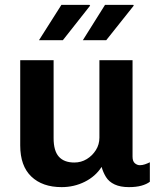

<svg xmlns="http://www.w3.org/2000/svg" viewBox="-20 -758 664 788"><path d="M233 10Q154 10 108.5 -33.5Q63 -77 63 -161V-511H200V-191Q200 -139 221.5 -115Q243 -91 285 -91Q313 -91 336 -105Q359 -119 373.5 -142Q388 -165 388 -193V-511H524V-115Q524 -96 533.5 -88Q543 -80 554 -80Q564 -80 574.5 -83.5Q585 -87 595 -92V-12Q582 -2 560.5 4Q539 10 509 10Q474 10 450.5 -1Q427 -12 415 -31.5Q403 -51 397 -73Q372 -34 328 -12Q284 10 233 10ZM320 -593 411 -738H527L529 -735L416 -593ZM140 -593 232 -738H347L350 -735L238 -593Z"/></svg>

Font: Chivo Medium SemiBold
Style: Regular
Weight: 600
Version: Version 2.002